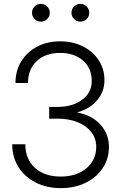

<svg xmlns="http://www.w3.org/2000/svg" viewBox="-20 -950 616 981"><path d="M291 11.2Q218.8 11.2 162.6 -17.3Q106.4 -45.9 74.5 -96.4Q42.5 -147 42.5 -212.9H109.4Q109.4 -136.7 158.7 -92.3Q208 -47.9 289.6 -47.9Q371.1 -47.9 421.4 -90.1Q471.7 -132.3 471.7 -199.7Q471.7 -242.7 446.5 -275.1Q421.4 -307.6 376.7 -325.7Q332 -343.8 273.9 -343.8H231.4V-403.8H273.9Q350.6 -403.8 399.7 -440.2Q448.7 -476.6 448.7 -537.1Q448.7 -601.6 404.1 -640.6Q359.4 -679.7 286.6 -679.7Q212.4 -679.7 167.7 -637.9Q123 -596.2 123 -525.9H59.1Q59.1 -588.4 88.4 -636.2Q117.7 -684.1 169.2 -711.4Q220.7 -738.8 287.1 -738.8Q352.1 -738.8 403.3 -713.1Q454.6 -687.5 484.1 -642.6Q513.7 -597.7 513.7 -540.5Q513.7 -482.4 476.6 -438.2Q439.5 -394 375 -376V-375Q448.7 -361.8 492.7 -313.7Q536.6 -265.6 536.6 -199.7Q536.6 -138.7 504.9 -91.1Q473.1 -43.5 417.5 -16.1Q361.8 11.2 291 11.2ZM189 -839.4Q169.9 -839.4 156.7 -852.5Q143.6 -865.7 143.6 -884.8Q143.6 -903.8 156.7 -917Q169.9 -930.2 189 -930.2Q207.5 -930.2 220.9 -917Q234.4 -903.8 234.4 -884.8Q234.4 -865.7 220.9 -852.5Q207.5 -839.4 189 -839.4ZM390.6 -839.4Q372.1 -839.4 358.6 -852.5Q345.2 -865.7 345.2 -884.8Q345.2 -903.8 358.6 -917Q372.1 -930.2 390.6 -930.2Q409.2 -930.2 422.6 -917Q436 -903.8 436 -884.8Q436 -865.7 422.6 -852.5Q409.2 -839.4 390.6 -839.4Z"/></svg>

Font: Inter Display Light
Style: Regular
Weight: 300
Designer: Rasmus Andersson
Foundry: rsms
Version: Version 4.000;git-a52131595